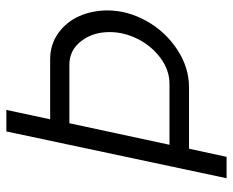

<svg xmlns="http://www.w3.org/2000/svg" viewBox="-86 -664 750 619"><g transform="rotate(-90 289.5 -355.0)"><path d="M174.8 -710H244.1L213.9 -568.8H407.2Q455.6 -568.8 492.2 -542.2Q528.8 -515.6 546.9 -473.9Q564.9 -432.1 564.9 -383.8Q564.9 -320.3 531.5 -259.5Q498 -198.7 439.9 -159.9Q381.8 -121.1 316.9 -121.1H119.1L92.8 0H23.9ZM328.1 -184.1Q372.6 -184.1 411.6 -213.1Q450.7 -242.2 472.9 -286.6Q495.1 -331.1 495.1 -377Q495.1 -431.2 465.8 -469Q436.5 -506.8 390.1 -506.8H201.2L131.8 -184.1Z"/></g></svg>

Font: Rawline
Style: Italic
Weight: 400
Italic angle: -12°
Designer: Matt McInerney, Pablo Impallari, Rodrigo Fuenzalida
Foundry: Matt McInerney, Pablo Impallari, Rodrigo Fuenzalida
Version: Version 4.020;PS 004.020;hotconv 1.0.88;makeotf.lib2.5.64775